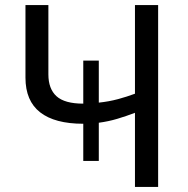

<svg xmlns="http://www.w3.org/2000/svg" viewBox="-20 -734 738 754"><path d="M170 -714V-442Q170 -385 202 -356Q234 -327 307 -327V-496H368V-331Q407 -335 442.5 -344.5Q478 -354 510 -366V-714H601V0H510V-291Q476 -278 441 -267.5Q406 -257 368 -252V-102H307V-248Q195 -248 137.5 -293Q80 -338 80 -429V-714Z"/></svg>

Font: BC Sans
Style: Regular
Weight: 400
Designer: Monotype Design Team
Province of B.C.
Foundry: Monotype Imaging Inc.
Version: Version 2.000;GOOG;noto-source:20170915:90ef993387c0